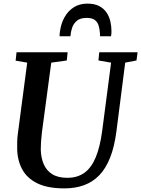

<svg xmlns="http://www.w3.org/2000/svg" viewBox="-20 -1032 781 1062"><path d="M672.5 -685.5 624 -306Q613 -220.5 589 -160Q565 -99.5 528.8 -62.2Q492.5 -25 444.2 -7.5Q396 10 336.5 10Q243.5 10 186.5 -18Q129.5 -46 102.8 -95.5Q76 -145 75 -209.5Q75 -228.5 75.2 -248.8Q75.5 -269 78.5 -290.5L130.5 -685.5L66.5 -696.5L71.5 -743H354L349.5 -697.5L263.5 -685.5L212 -301Q208.5 -273 207 -248.8Q205.5 -224.5 205.5 -205Q206.5 -159.5 221.8 -124Q237 -88.5 269 -68.5Q301 -48.5 352 -48.5Q409 -48.5 447.8 -77Q486.5 -105.5 510 -163Q533.5 -220.5 545 -306.5L594.5 -685.5L524.5 -697.5L529 -743H741L735 -697.5ZM463.5 -1012Q503.5 -1012 529.5 -998Q555.5 -984 570.2 -961.2Q585 -938.5 590.8 -912Q596.5 -885.5 596.5 -860Q596.5 -852.5 596 -845.2Q595.5 -838 594 -831.5H533.5Q533.5 -836.5 533.2 -841.2Q533 -846 532.5 -851Q531 -873.5 525 -892Q519 -910.5 504 -921.8Q489 -933 459.5 -933Q423.5 -933 404.8 -916.8Q386 -900.5 378.5 -877.2Q371 -854 369.5 -831.5H309.5Q309.5 -839.5 310.2 -846.5Q311 -853.5 312 -860.5Q318 -903 337.2 -937.2Q356.5 -971.5 388.2 -991.8Q420 -1012 463.5 -1012Z"/></svg>

Font: Merriweather 24pt SemiBold
Style: Italic
Weight: 600
Italic angle: -7.8°
Version: Version 2.101